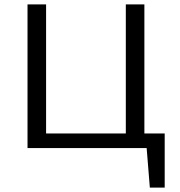

<svg xmlns="http://www.w3.org/2000/svg" viewBox="-20 -678 826 879"><path d="M607 0V-67H734L693 0ZM666 181 646 -67H734V181ZM556 0V-658H641V0ZM133 0V-67H614V0ZM106 0V-658H191V0Z"/></svg>

Font: Ysabeau Office Medium
Style: Regular
Weight: 500
Designer: Christian Thalmann (Catharsis Fonts)
Version: Version 2.001;gftools[0.9.30]; featfreeze: tnum,lnum,ss02